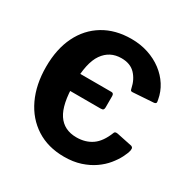

<svg xmlns="http://www.w3.org/2000/svg" viewBox="-169 -910 1064 1077"><g transform="rotate(30 362.5 -371.0)"><path d="M133.6 -422.4Q133.6 -438.4 148.5 -438.4L432.2 -438.1Q447.1 -438.1 447.1 -419.7V-346.6Q447.1 -336.2 442.8 -331.5Q438.4 -326.8 426.3 -326.8L160 -327.1Q133.6 -327.1 133.6 -349.3ZM382.1 -752Q440.2 -752 490.9 -735.3Q541.5 -718.6 581.3 -688.6Q621 -658.6 646.5 -618.6Q672 -578.6 680.3 -531.8Q684.2 -515.7 681.4 -511Q678.6 -506.2 669.6 -504.8L534.6 -495.8Q525.9 -495.5 523.3 -499.3Q520.7 -503.1 519 -511.4Q508.4 -563.1 476.4 -596.7Q444.4 -630.2 387 -630.2Q312 -630.2 269.6 -569.8Q227.2 -509.3 227.2 -374.4Q227.2 -239.8 267.5 -179.4Q307.7 -118.9 388.6 -118.9Q446.6 -118.9 488.7 -147.9Q530.8 -176.8 557.9 -246.6Q562.1 -256 579.6 -252.8L678.5 -232.2Q682.6 -231.2 687 -226.4Q691.4 -221.7 689 -206.6Q684 -185.7 669.6 -157.7Q655.1 -129.7 631.1 -100.3Q607.1 -70.8 571.6 -45.9Q536 -21 489 -5.5Q441.9 10 382.4 10Q278.6 10 202.4 -38.8Q126.2 -87.6 85 -174.9Q43.8 -262.3 43.8 -377.3Q43.8 -492.6 85 -576.4Q126.2 -660.3 202.3 -706.1Q278.4 -752 382.1 -752Z"/></g></svg>

Font: Libre Franklin Thin
Style: Regular
Weight: 100
Designer: Pablo Impallari, Rodrigo Fuenzalida, Nhung Nguyen
Foundry: Impallari Type
Version: Version 3.000